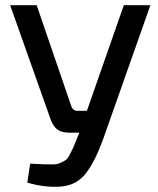

<svg xmlns="http://www.w3.org/2000/svg" viewBox="-20 -710 607 738"><path d="M558 -690 375 -171Q344 -87 309 -42.5Q274 2 215 7Q153 12 85 -8L96 -81Q128 -79 146 -78.5Q164 -78 182 -78Q200 -78 210 -83Q220 -88 229 -92.5Q238 -97 245 -110Q252 -123 258 -135Q264 -147 273 -171L285 -200H248Q218 -200 201.5 -211.5Q185 -223 175 -250L19 -690H121L255 -299Q262 -284 276 -284H314L456 -690Z"/></svg>

Font: Exo 2.0 Medium
Style: Regular
Weight: 500
Designer: Natanael Gama
Version: Version 1.001;PS 001.001;hotconv 1.0.70;makeotf.lib2.5.58329